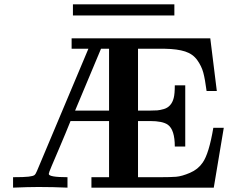

<svg xmlns="http://www.w3.org/2000/svg" viewBox="-20 -862 1081 882"><path d="M315 -791V-842H781V-791ZM40 0V-48Q91 -48 111.5 -50.5Q132 -53 138 -57.5Q144 -62 150 -77L386 -638H309V-686H946L976 -444H929Q922 -498 914 -528Q906 -558 886 -586Q866 -614 830.5 -625.5Q795 -637 738 -638H614V-354H669Q690 -354 702.5 -355Q715 -356 732.5 -361Q750 -366 761.5 -379Q773 -392 778 -412Q783 -431 783 -470H831V-189H783Q783 -266 751 -289Q727 -306 669 -306H614V-48H718Q763 -48 789 -50Q815 -52 852.5 -68Q890 -84 911 -115Q940 -156 960 -275H1008L962 0H400V-48H481V-306H304Q282 -251 255.5 -189Q229 -127 216.5 -97.5Q204 -68 204 -63Q204 -48 290 -48V0Q224 -3 157 -3Q110 -3 40 0ZM325 -354H481V-638H444Z"/></svg>

Font: CMU Serif
Style: Bold
Weight: 700
Version: Version 0.7.0